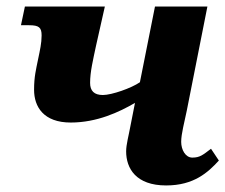

<svg xmlns="http://www.w3.org/2000/svg" viewBox="-20 -556 688 586"><path d="M487 10C572 10 615 -30 648 -66L624 -102C599 -83 590 -75 567 -75C546 -75 533 -99 533 -123C533 -148 543 -183 550 -218L613 -536H453L407 -305C381 -287 321 -266 294 -266C267 -266 255 -279 255 -303C255 -337 264 -373 273 -416L300 -536H56L44 -479H69C99 -479 107 -472 107 -448C107 -424 102 -403 96 -374C90 -344 84 -322 84 -282C84 -230 113 -182 196 -182C276 -182 344 -214 392 -242L378 -171C373 -143 365 -115 365 -94C365 -42 395 10 487 10Z"/></svg>

Font: Noto Serif SemiCondensed Extra
Style: Italic
Weight: 800
Width: 4
Italic angle: -12°
Designer: Monotype Design Team
Foundry: Monotype Imaging Inc.
Version: Version 1.901